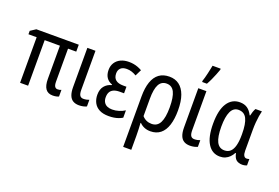

<svg xmlns="http://www.w3.org/2000/svg" viewBox="-128 -1196 2681 1846"><g transform="rotate(20 1212.5 -273.5)"><path d="M451 -64Q461 -64 470.5 -66Q480 -68 488 -72V-4Q478 1 462 4.5Q446 8 426 8Q377 8 353 -25.5Q329 -59 329 -127V-466H173V0H91V-466H7V-501L62 -537H496V-466H412V-130Q412 -94 422 -79Q432 -64 451 -64Z M667 -138Q667 -98 678.5 -80.5Q690 -63 715 -63Q731 -63 747.5 -66.5Q764 -70 773 -74V-6Q759 1 738.5 5.5Q718 10 696 10Q660 10 635 -4.5Q610 -19 597 -51.5Q584 -84 584 -137V-537H667Z M1065 -314V-247H1021Q984 -247 959.5 -236Q935 -225 923.5 -204Q912 -183 912 -151Q912 -121 924.5 -100.5Q937 -80 959 -70.5Q981 -61 1009 -61Q1045 -61 1078 -71.5Q1111 -82 1138 -99V-24Q1120 -13 1099 -5.5Q1078 2 1053.5 6Q1029 10 999 10Q941 10 903 -10Q865 -30 846.5 -66Q828 -102 828 -147Q828 -202 855 -235.5Q882 -269 928 -281V-286Q889 -300 868.5 -330.5Q848 -361 848 -408Q848 -450 868 -481.5Q888 -513 924 -530Q960 -547 1008 -547Q1033 -547 1055.5 -543Q1078 -539 1099.5 -531Q1121 -523 1142 -511L1110 -446Q1087 -460 1062.5 -468Q1038 -476 1011 -476Q970 -476 949 -456Q928 -436 928 -402Q928 -357 954.5 -335.5Q981 -314 1031 -314Z M1609 -269Q1609 -182 1589 -119Q1569 -56 1528 -23Q1487 10 1426 10Q1392 10 1364 -1.5Q1336 -13 1316 -34H1311Q1313 -5 1314.5 29.5Q1316 64 1316 98V240H1233V-276Q1233 -364 1254 -424.5Q1275 -485 1317 -516Q1359 -547 1422 -547Q1481 -547 1522.5 -516Q1564 -485 1586.5 -423.5Q1609 -362 1609 -269ZM1419 -475Q1366 -475 1341 -428Q1316 -381 1316 -282V-105Q1335 -83 1359.5 -72Q1384 -61 1413 -61Q1471 -61 1497.5 -113Q1524 -165 1524 -269Q1524 -374 1499 -424.5Q1474 -475 1419 -475Z M1802 -138Q1802 -98 1813.5 -80.5Q1825 -63 1850 -63Q1866 -63 1882.5 -66.5Q1899 -70 1908 -74V-6Q1894 1 1873.5 5.5Q1853 10 1831 10Q1795 10 1770 -4.5Q1745 -19 1732 -51.5Q1719 -84 1719 -137V-537H1802ZM1733 -619Q1738 -632 1744 -654.5Q1750 -677 1756 -702.5Q1762 -728 1766.5 -751Q1771 -774 1774 -787H1857V-776Q1849 -753 1837 -723Q1825 -693 1811 -662.5Q1797 -632 1782 -606H1733Z M2158 -61Q2195 -61 2218.5 -83Q2242 -105 2253.5 -149Q2265 -193 2265 -257V-267Q2265 -372 2239.5 -423Q2214 -474 2155 -474Q2103 -474 2078 -420.5Q2053 -367 2053 -266Q2053 -161 2078.5 -111Q2104 -61 2158 -61ZM2137 10Q2058 10 2013.5 -60Q1969 -130 1969 -267Q1969 -405 2015 -476Q2061 -547 2143 -547Q2189 -547 2220 -525.5Q2251 -504 2272 -461H2277Q2281 -480 2288 -501Q2295 -522 2304 -537H2370Q2364 -515 2359 -484Q2354 -453 2351 -416.5Q2348 -380 2348 -342V-126Q2348 -92 2358 -76Q2368 -60 2385 -60Q2392 -60 2400 -61.5Q2408 -63 2413 -65V0Q2410 2 2402 4.5Q2394 7 2385 8.5Q2376 10 2368 10Q2328 10 2305 -9Q2282 -28 2273 -74H2267Q2254 -49 2235 -30Q2216 -11 2191.5 -0.5Q2167 10 2137 10Z"/></g></svg>

Font: Noto Sans Display Condensed
Style: Regular
Weight: 400
Width: 3
Designer: Monotype Design Team
Foundry: Monotype Imaging Inc.
Version: Version 2.003